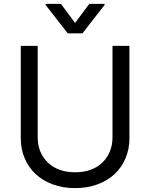

<svg xmlns="http://www.w3.org/2000/svg" viewBox="-20 -966 781 999"><path d="M296.9 -946 370.7 -846.6 444.6 -946H524.1V-940.3L409.1 -792.6H332.4L217.3 -940.3V-946ZM565.3 -727.3H653.4V-245.7Q653.4 -190.3 633.2 -142.6Q612.9 -94.8 576.5 -60.5Q540.1 -26.3 487 -6.7Q433.9 12.8 370.7 12.8Q307.5 12.8 254.4 -6.7Q201.3 -26.3 165 -60.5Q128.6 -94.8 108.3 -142.6Q88.1 -190.3 88.1 -245.7V-727.3H176.1V-252.8Q176.1 -171.5 228.7 -120.6Q281.2 -69.6 370.7 -69.6Q460.2 -69.6 512.8 -120.6Q565.3 -171.5 565.3 -252.8Z"/></svg>

Font: TID UI
Style: Regular
Weight: 400
Designer: The TID Project Authors
Foundry: Bakken & Bæck
Version: Version 1.001;hotconv 1.0.109;makeotfexe 2.5.65596